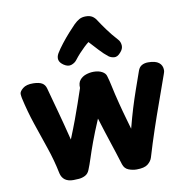

<svg xmlns="http://www.w3.org/2000/svg" viewBox="-93 -957 1031 1061"><g transform="rotate(-10 422.0 -426.0)"><path d="M588.6 15Q565.8 15 543.5 6.3Q521.2 -2.3 513.1 -27.7Q502.2 -63.3 492.2 -94.2Q482.1 -125 472.2 -155.3Q462.3 -185.7 451 -220.5Q439.7 -255.3 426.4 -299Q395.6 -226.9 377 -175.9Q358.4 -124.9 347.1 -89.4Q335.7 -54 325 -28.1Q317.1 -8 300.4 0.6Q283.7 9.1 265.3 10.6Q247 12 234.1 12Q205.1 12 187.4 -0.7Q169.8 -13.3 163.9 -38.7Q148.8 -113.4 123.8 -185.9Q98.9 -258.3 74 -332.2Q49.1 -406.1 32.1 -483.1Q31.1 -491.1 30.1 -495.6Q29.1 -500.1 29.1 -507.1Q29.1 -521.1 49.1 -537.4Q69 -553.8 108.2 -553Q140.9 -552.2 157.1 -542.4Q173.2 -532.6 178.8 -512.1Q189.6 -472 198.7 -438.7Q207.9 -405.4 216.8 -372.6Q225.7 -339.7 235.8 -301.3Q246 -262.9 258.8 -211Q283 -270.7 299.4 -314.9Q315.8 -359.2 329.4 -398.8Q343.1 -438.3 358.1 -483Q356 -511 369.5 -527.3Q383 -543.7 404.2 -550.8Q425.4 -558 447.4 -558Q475.2 -558 494.5 -547.5Q513.8 -537 517.8 -520Q525.8 -493 530.6 -469.5Q535.4 -446 542.7 -415.1Q550.1 -385.1 556 -361.3Q561.9 -337.6 568 -315.6Q574.1 -293.7 581.1 -268.9Q588.1 -244.1 597.3 -212.1Q613.6 -274.6 628.1 -322.3Q642.7 -370 659.1 -416.9Q675.6 -463.8 695.6 -520.8Q702.9 -540.7 717.8 -548.8Q732.7 -557 752.9 -557Q793.7 -557 813 -541.7Q832.3 -526.4 832.3 -499.9Q832.3 -493.6 830.8 -488.7Q829.3 -483.8 827.3 -477.8Q800.3 -400.8 774.7 -329.8Q749.1 -258.9 725 -187.3Q700.9 -115.8 677 -35.8Q670.9 -15.8 651.4 -0.4Q631.9 15 588.6 15ZM364.8 -639.2Q354 -624.4 334.4 -617.3Q314.8 -610.1 291.2 -625.7Q269.6 -640.3 266.5 -657.2Q263.4 -674 274 -692.4Q287.4 -714.7 308.8 -742.1Q330.2 -769.6 352.6 -794.5Q374.9 -819.4 389.2 -833.8Q406.4 -850.8 421.5 -858.9Q436.6 -867 457.4 -867Q480.1 -867 494.3 -858Q508.4 -849 518.6 -831.8Q531.4 -811.7 555.9 -777.8Q580.3 -743.9 612 -709.2Q624.6 -695.7 626.1 -675.2Q627.6 -654.8 609.6 -635.8Q591.9 -615.3 573.7 -617.2Q555.4 -619 542.7 -628.7Q520.3 -646.1 495.1 -673.4Q469.8 -700.8 448 -724.6Q436.6 -715.9 421.9 -702Q407.2 -688.1 392.4 -672.1Q377.6 -656 364.8 -639.2Z"/></g></svg>

Font: Playpen Sans Hebrew
Style: Regular
Weight: 400
Designer: Tom Grace, Laura Meseguer, Veronika Burian, José Scaglione
Foundry: TypeTogether
Version: Version 2.000